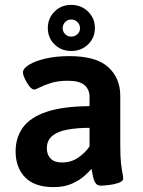

<svg xmlns="http://www.w3.org/2000/svg" viewBox="-20 -760 585 787"><path d="M272 -551Q231 -551 203.5 -578Q176 -605 176 -645Q176 -685 203.5 -712.5Q231 -740 272 -740Q313 -740 341 -712.5Q369 -685 369 -645Q369 -605 341 -578Q313 -551 272 -551ZM272 -610Q287 -610 297.5 -620Q308 -630 308 -644Q308 -659 297.5 -669.5Q287 -680 272 -680Q257 -680 247 -669.5Q237 -659 237 -644Q237 -630 247 -620Q257 -610 272 -610ZM200 7Q122 7 83 -33Q44 -73 44 -140Q44 -196 74 -237.5Q104 -279 170.5 -301.5Q237 -324 347 -325V-363Q347 -393 326.5 -411Q306 -429 258 -429Q218 -429 189.5 -420Q161 -411 143.5 -402Q126 -393 120 -393Q111 -393 100 -407Q89 -421 81.5 -437.5Q74 -454 74 -463Q74 -479 99 -494.5Q124 -510 167 -520Q210 -530 264 -530Q374 -530 423.5 -485Q473 -440 473 -367V-166Q473 -118 476 -91Q479 -64 482 -50Q485 -36 485 -28Q485 -17 466.5 -10.5Q448 -4 425.5 -1.5Q403 1 393 1Q378 1 371 -10.5Q364 -22 361 -38.5Q358 -55 355 -68Q346 -57 326 -39Q306 -21 274.5 -7Q243 7 200 7ZM234 -94Q271 -94 300 -113.5Q329 -133 347 -160V-236Q298 -236 258 -229Q218 -222 195 -203.5Q172 -185 172 -152Q172 -126 187.5 -110Q203 -94 234 -94Z"/></svg>

Font: Asap SemiBold
Style: Regular
Weight: 600
Designer: Pablo Cosgaya
Foundry: Omnibus-Type
Version: Version 3.001; ttfautohint (v1.8.3)